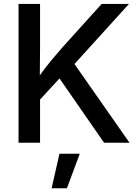

<svg xmlns="http://www.w3.org/2000/svg" viewBox="-20 -748 722 1006"><path d="M157.2 -190.9V-309.6Q181.2 -344.2 205.1 -376Q229 -407.7 254.6 -438.5Q280.3 -469.2 309.1 -502L512.7 -727.5H655.8L346.7 -386.7L338.9 -388.2ZM77.1 0V-727.5H189.9V-496.6L188.5 -329.6L189.9 -274.4V0ZM525.4 0 279.3 -355 349.6 -441.9 658.7 0ZM250.5 238.3 291.5 57.6H397.9L330.6 238.3Z"/></svg>

Font: V-Inter
Style: Medium-500
Weight: 500
Designer: Rasmus Andersson
Foundry: rsms
Version: Version 4.000;git-4146feb